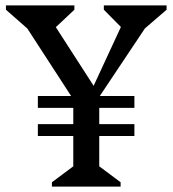

<svg xmlns="http://www.w3.org/2000/svg" viewBox="-20 -690 638 710"><path d="M280 -278 34 -657 101 -567 2 -654V-670H255V-654L154 -559L143 -657L328 -370H325L458 -657L468 -549L364 -654V-670H596V-654L487 -560L564 -657L311 -278ZM172 0V-16L251 -75V-355H347V-75L426 -16V0ZM120 -291V-335H477V-291ZM120 -187V-231H477V-187Z"/></svg>

Font: Platypi Light
Style: Regular
Weight: 300
Designer: David Sargent
Foundry: Bolt Cutter Type
Version: Version 1.200